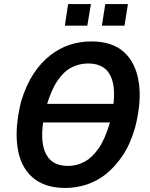

<svg xmlns="http://www.w3.org/2000/svg" viewBox="-20 -920 740 950"><path d="M155 -314 169 -406H590L576 -314ZM303 10Q199 10 139 -44Q79 -98 66 -195.5Q53 -293 85 -420Q110 -501 147 -556.5Q184 -612 229.5 -647Q275 -682 325.5 -698.5Q376 -715 431 -715Q537 -715 595 -661Q653 -607 667 -510.5Q681 -414 648 -287Q624 -205 586 -149Q548 -93 503.5 -58Q459 -23 407.5 -6.5Q356 10 303 10ZM316 -99Q360 -99 398 -119.5Q436 -140 468 -186Q500 -232 523 -311Q560 -454 533 -530Q506 -606 416 -606Q373 -606 334.5 -586.5Q296 -567 265 -521.5Q234 -476 210 -396Q173 -252 200 -175.5Q227 -99 316 -99ZM484 -793 501 -900H613L596 -793ZM301 -793 317 -900H430L412 -793Z"/></svg>

Font: Nunito Sans 7pt Condensed
Style: Bold Italic
Weight: 700
Width: 3
Italic angle: -9°
Designer: Vernon Adams
Foundry: Vernon Adams
Version: Version 3.101;gftools[0.9.27]